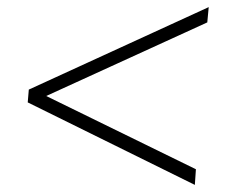

<svg xmlns="http://www.w3.org/2000/svg" viewBox="-20 -553 640 540"><path d="M61 -301 567 -533 563 -490 110 -283 531 -77 528 -33 58 -265Z"/></svg>

Font: Iunito ExtraLight
Style: Italic
Weight: 200
Italic angle: -4.541°
Designer: Vernon Adams
Foundry: Vernon Adams
Version: Version 2.001;November 30, 2019;FontCreator 12.0.0.2547 64-b